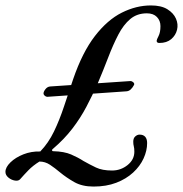

<svg xmlns="http://www.w3.org/2000/svg" viewBox="-85 -649 673 706"><path d="M89 -293Q84 -293 79.5 -297Q75 -301 75 -305Q75 -312 82 -321Q89 -330 99 -331L395 -351Q400 -351 405 -346.5Q410 -342 408 -337Q403 -327 395.5 -320Q388 -313 377 -313ZM259 37Q217 37 188 20.5Q159 4 136 -15Q117 -31 99 -43Q81 -55 60 -55Q36 -40 19.5 -23Q3 -6 -11 10Q-17 17 -30 15Q-43 13 -54 4Q-65 -5 -65 -17Q-65 -34 -46.5 -52Q-28 -70 1 -81.5Q30 -93 63 -92Q93 -123 113.5 -165.5Q134 -208 150.5 -258Q167 -308 184 -358Q218 -457 264 -516.5Q310 -576 363 -602.5Q416 -629 470 -629Q508 -629 530.5 -615Q553 -601 562 -580.5Q571 -560 566 -539.5Q561 -519 544.5 -505Q528 -491 501 -491Q496 -491 493.5 -493Q491 -495 491 -499Q491 -503 498 -516.5Q505 -530 505 -553Q505 -573 492 -586.5Q479 -600 455 -600Q419 -600 394 -579Q369 -558 350 -521.5Q331 -485 313 -438Q295 -391 273 -339Q255 -299 233 -257Q211 -215 181 -176Q151 -137 110 -102Q107 -101 106.5 -97Q106 -93 111 -93Q151 -92 176.5 -81Q202 -70 222 -57Q245 -44 268 -33Q291 -22 327 -22Q359 -22 384 -42Q409 -62 409 -91Q409 -104 407 -111Q405 -118 405 -128Q405 -141 412.5 -147.5Q420 -154 428 -154Q442 -154 449 -146Q456 -138 456 -123Q456 -95 443 -66.5Q430 -38 404.5 -14.5Q379 9 342.5 23Q306 37 259 37Z"/></svg>

Font: EB Garamond
Style: Italic
Weight: 400
Italic angle: -17.2°
Designer: Georg Duffner and Octavio Pardo
Foundry: Georg Duffner
Version: Version 1.001